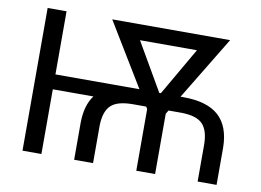

<svg xmlns="http://www.w3.org/2000/svg" viewBox="-76 -827 1280 942"><g transform="rotate(10 563.5 -355.5)"><path d="M346.2 0V-183.6Q346.7 -271 385.3 -322.3H183.1V0H88.9V-710.9H183.1V-396.5H601.6L410.6 -710.9H998L806.6 -395.5H819.8Q939 -395.5 996.6 -343.8Q1054.2 -292 1055.7 -186.5V0H961.4V-183.6Q960.9 -253.9 930.7 -285.6Q900.4 -317.4 825.2 -318.4H760.3L749.5 -300.3V0H655.8V-307.1L648.9 -318.4H583Q505.9 -318.4 474.1 -288.3Q442.4 -258.3 440.4 -189.5V0ZM700.7 -395.5H708.5L846.2 -633.8H562.5Z"/></g></svg>

Font: Roboto-o
Style: o-Regular
Weight: 400
Designer: Google
Version: Version 2.134; 2016; ttfautohint (v1.6)